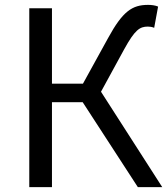

<svg xmlns="http://www.w3.org/2000/svg" viewBox="-20 -767 688 787"><path d="M394 -391 489 -565C533 -645 553 -658 586 -658C593 -658 603 -657 612 -653L628 -740C617 -745 601 -747 587 -747C522 -747 483 -721 423 -611L320 -424H193V-733H100V0H193V-348H319L545 0H645Z"/></svg>

Font: Source Han Sans KR Regular
Style: Regular
Weight: 400
Designer: Ryoko NISHIZUKA (kana & ideographs); Paul D. Hunt (Latin, Greek & Cyrillic); Wenlong ZHANG (bopomofo); Sandoll Communica
Foundry: Adobe Systems Incorporated
Version: Version 1.004;PS 1.004;hotconv 1.0.82;makeotf.lib2.5.63406